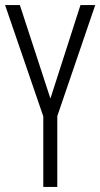

<svg xmlns="http://www.w3.org/2000/svg" viewBox="-20 -734 394 754"><path d="M178 -347 58 -714H0L150 -277V0H205V-278L354 -714H296Z"/></svg>

Font: Noto Sans Devanagari UI ExtraCondensed Light
Style: Regular
Weight: 300
Width: 2
Designer: Jelle Bosma - Monotype Design Team
Foundry: Monotype Imaging Inc.
Version: Version 2.004